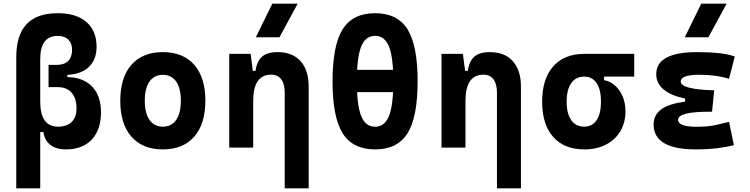

<svg xmlns="http://www.w3.org/2000/svg" viewBox="-20 -815 4142 1060"><path d="M343.8 9.8Q284.2 9.8 251.5 -20.5Q218.8 -50.8 218.8 -105.5L227.5 -85.9H173.8Q69.8 -139.6 69.8 -229.5V-499.5Q69.8 -621.6 127 -681.9Q184.1 -742.2 298.8 -742.2Q400.9 -742.2 457 -693.6Q513.2 -645 513.2 -556.6Q513.2 -482.9 467 -442.1Q420.9 -401.4 336.4 -401.4H248V-457H295.9Q335 -457 356.4 -478.5Q377.9 -500 377.9 -539.6Q377.9 -576.2 357.2 -596.4Q336.4 -616.7 298.8 -616.7Q202.1 -616.7 202.1 -489.7V-253.9Q202.1 -115.7 300.8 -115.7Q348.6 -115.7 375.5 -141.8Q402.3 -168 402.3 -216.3Q402.3 -272.9 375.2 -303.5Q348.1 -334 298.8 -334H248V-389.6H346.2Q436.5 -389.6 487.1 -338.4Q537.6 -287.1 537.6 -195.3Q537.6 -98.6 486.6 -44.4Q435.5 9.8 343.8 9.8ZM69.8 224.6V-384.8H202.1V224.6ZM248 -370.1V-418H352.1V-370.1Z M878.9 9.8Q767.1 9.8 705.6 -60.5Q644 -130.9 644 -258.8Q644 -387.2 705.6 -457.3Q767.1 -527.3 878.9 -527.3Q990.8 -527.3 1052.3 -457.3Q1113.8 -387.2 1113.8 -258.8Q1113.8 -130.9 1052.3 -60.5Q990.8 9.8 878.9 9.8ZM879.2 -115.7Q926.8 -115.7 952.6 -153.1Q978.5 -190.5 978.5 -258.9Q978.5 -327.6 952.6 -364.7Q926.7 -401.9 878.9 -401.9Q831.5 -401.9 805.4 -364.7Q779.3 -327.5 779.3 -258.8Q779.3 -190.4 805.4 -153.1Q831.5 -115.7 879.2 -115.7Z M1551.8 224.6V-304.2Q1551.8 -351.6 1532.5 -377.2Q1513.2 -402.8 1477.4 -402.8Q1377.9 -402.8 1377.9 -258.3L1347.7 -423.8H1390.6Q1397.9 -476.1 1426.3 -501.7Q1454.6 -527.3 1512.2 -527.3Q1594.2 -527.3 1639.2 -477.5Q1684.1 -427.7 1684.1 -336.9V224.6ZM1245.6 0V-517.6H1363.8L1377.9 -408.2V0ZM1392.6 -609.4 1483.4 -794.9H1623.5L1522.9 -609.4Z M2050.8 9.8Q1927.3 9.8 1871.6 -79.3Q1815.9 -168.5 1815.9 -366.2Q1815.9 -564 1871.6 -653.1Q1927.3 -742.2 2050.8 -742.2Q2174.3 -742.2 2230 -653.1Q2285.6 -564 2285.6 -366.2Q2285.6 -168.5 2230 -79.3Q2174.3 9.8 2050.8 9.8ZM2050.8 -115.2Q2103.7 -115.2 2127.6 -174.6Q2151.4 -233.9 2151.4 -366.2Q2151.4 -498.5 2127.6 -557.9Q2103.7 -617.2 2050.8 -617.2Q1997.8 -617.2 1974 -557.9Q1950.2 -498.5 1950.2 -366.2Q1950.2 -233.9 1974 -174.6Q1997.8 -115.2 2050.8 -115.2ZM1851.6 -306.2V-429.2H2262.2V-306.2Z M2723.6 224.6V-304.2Q2723.6 -351.6 2704.3 -377.2Q2685.1 -402.8 2649.3 -402.8Q2549.8 -402.8 2549.8 -258.3L2519.5 -423.8H2562.5Q2569.8 -476.1 2598.1 -501.7Q2626.5 -527.3 2684.1 -527.3Q2766.1 -527.3 2811 -477.5Q2856 -427.7 2856 -336.9V224.6ZM2417.5 0V-517.6H2535.6L2549.8 -408.2V0Z M3205.6 9.8Q3095.2 9.8 3034.2 -59.1Q2973.1 -127.9 2973.1 -253.9Q2973.1 -379.4 3034.2 -448.5Q3095.2 -517.6 3205.6 -517.6L3314.9 -486.8V-372.6Q3348.6 -366.7 3375.5 -342.8Q3402.3 -318.8 3417.7 -282Q3433.1 -245.1 3433.1 -201.2Q3433.1 -137.7 3404.8 -90.3Q3376.5 -43 3325.4 -16.6Q3274.4 9.8 3205.6 9.8ZM3205.6 -115.7Q3249.5 -115.7 3273.7 -151.6Q3297.9 -187.5 3297.9 -253.9Q3297.9 -320.3 3273.7 -356.2Q3249.5 -392.1 3205.6 -392.1Q3159.2 -392.1 3133.8 -356.2Q3108.4 -320.3 3108.4 -253.9Q3108.4 -187.5 3133.8 -151.6Q3159.2 -115.7 3205.6 -115.7ZM3205.6 -392.1V-517.6H3481.4V-392.1Z M3821.3 9.8Q3588.4 9.8 3588.4 -128.4Q3588.4 -241.2 3789.6 -255.9L3922.9 -316.4L3911.1 -198.2H3895.5Q3723.6 -198.2 3723.6 -153.8Q3723.6 -115.2 3825.2 -115.2Q3888.7 -115.2 3930.4 -124.5Q3972.2 -133.8 4004.9 -142.1L4031.7 -13.7Q3991.2 -2.9 3938.2 3.4Q3885.3 9.8 3821.3 9.8ZM3762.2 -210.4V-270.5Q3603 -305.7 3603 -405.3Q3603 -527.3 3829.1 -527.3Q3973.6 -527.3 4036.6 -502.9L4004.9 -379.9Q3934.1 -402.3 3839.8 -402.3Q3738.3 -402.3 3738.3 -364.7Q3738.3 -321.3 3922.9 -316.4L3911.1 -198.2ZM3760.7 -609.4 3851.6 -794.9H3991.7L3891.1 -609.4Z"/></svg>

Font: Cascadia Code
Style: Regular
Weight: 400
Monospace: yes
Designer: Aaron Bell
Foundry: Saja Typeworks
Version: Version 2106.017